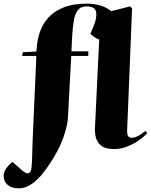

<svg xmlns="http://www.w3.org/2000/svg" viewBox="-100 -802 826 1051"><path d="M3 229Q-35 229 -57.5 210.5Q-80 192 -80 161Q-80 124 -32 84L12 123Q44 152 57.5 146Q71 140 73 110Q74 100 75 81Q76 62 76.5 41Q77 20 77.5 3.5Q78 -13 78 -19L99 -496H21L25 -516L99 -520L102 -549Q105 -590 120 -631.5Q135 -673 166 -707Q197 -741 248.5 -761.5Q300 -782 376 -782Q458 -782 509 -741L612 -767L623 -756L596 -91Q595 -68 600.5 -58Q606 -48 621 -48Q636 -48 656 -58Q676 -68 695 -85L706 -73Q694 -59 666.5 -38.5Q639 -18 602 -2Q565 14 525 14Q477 14 454 -4.5Q431 -23 424.5 -50.5Q418 -78 420 -105L443 -585Q428 -591 416 -599.5Q404 -608 395 -617L412 -658Q432 -705 426 -736Q420 -767 374 -767Q342 -767 326 -746.5Q310 -726 304 -689Q298 -652 295 -603L291 -521H384L383 -496H290L272 -160Q268 -95 232.5 -13.5Q197 68 129 154Q119 166 100 184Q81 202 56 215.5Q31 229 3 229Z"/></svg>

Font: Literata 72pt ExtraBold
Style: Italic
Weight: 800
Italic angle: -2°
Designer: Latin by Veronika Burian and Jose Scaglione. Greek by Irene Vlachou. Cyrillic by Vera Evstafieva
Foundry: TypeTogether
Version: Version 3.002